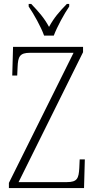

<svg xmlns="http://www.w3.org/2000/svg" viewBox="-20 -951 483 971"><path d="M203 -771H252C269 -816 304 -880 330 -918V-931H318C279 -891 253 -861 228 -815C203 -861 176 -891 138 -931H125V-918C151 -880 187 -816 203 -771ZM25 0H405L409 -145H383L381 -101C378 -49 371 -30 318 -30H74L400 -687V-714H46L42 -569H67L69 -612C71 -665 80 -684 132 -684H352L25 -26Z"/></svg>

Font: Noto Serif Hebrew Condensed ExtraLight
Style: Regular
Weight: 200
Width: 3
Designer: Monotype Design Team
Foundry: Monotype Imaging Inc.
Version: Version 2.004